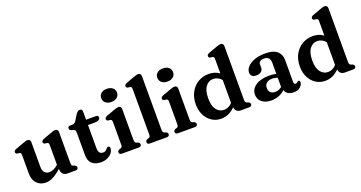

<svg xmlns="http://www.w3.org/2000/svg" viewBox="-40 -1397 3882 2062"><g transform="rotate(-20 1900.5 -366.0)"><path d="M83 -138.5V-352Q83 -367.5 78.2 -374Q73.5 -380.5 64.5 -382.5L40 -385Q20.5 -391 20.5 -408Q20.5 -426.5 47.5 -436.5L136 -469Q155.5 -476 168 -479.8Q180.5 -483.5 191 -483.5Q207 -483.5 215.5 -474Q224 -464.5 224 -449.5V-166Q224 -123.5 244.2 -101.5Q264.5 -79.5 298.5 -79.5Q320.5 -79.5 345.2 -90.2Q370 -101 397 -124.5L399 -126.5V-352Q399 -367.5 394.5 -374Q390 -380.5 380.5 -382.5L356 -385Q336.5 -391 336.5 -408Q336.5 -426.5 363.5 -436.5L452.5 -469Q471 -476 483.5 -479.8Q496 -483.5 508 -483.5Q523.5 -483.5 532 -474Q540.5 -464.5 540.5 -449.5V-95.5Q540.5 -77.5 545.2 -69.5Q550 -61.5 559.5 -58L576 -53Q596.5 -43.5 596.5 -26Q596.5 0 565 0H470.5Q442 0 423.2 -19.5Q404.5 -39 404.5 -71V-78.5Q349.5 -29.5 306.2 -8.2Q263 13 224 13Q161.5 13 122.2 -28.5Q83 -70 83 -138.5Z M692 -417.5 671.5 -422.5Q649.5 -431 649.5 -449Q649.5 -474.5 678.5 -474.5H705Q728 -474.5 744 -500L786.5 -568Q807 -597.5 830 -597.5Q858.5 -597.5 858.5 -566V-474.5H969Q998.5 -474.5 998.5 -451.5Q998.5 -435 983.5 -424.2Q968.5 -413.5 934.5 -413.5H858.5V-148.5Q858.5 -80.5 911 -80.5Q932.5 -80.5 944.2 -90.8Q956 -101 964.2 -111Q972.5 -121 983 -121Q1001.5 -120.5 1000.5 -96.5Q1000 -68.5 980.8 -44Q961.5 -19.5 929.2 -4.5Q897 10.5 856.5 10.5Q791.5 10.5 754.5 -22.2Q717.5 -55 717.5 -121.5V-381.5Q717.5 -398 711.2 -405.5Q705 -413 692 -417.5Z M1180 -560Q1139.5 -560 1115 -580.8Q1090.5 -601.5 1090.5 -635.5Q1090.5 -669 1115 -689.5Q1139.5 -710 1180 -710Q1221 -710 1245.8 -689.5Q1270.5 -669 1270.5 -635.5Q1270.5 -601.5 1245.8 -580.8Q1221 -560 1180 -560ZM1262.5 -449.5V-95.5Q1262.5 -77.5 1267.5 -69.5Q1272.5 -61.5 1281.5 -58L1298 -53Q1319 -43.5 1319 -26Q1319 0 1287.5 0H1096.5Q1065 0 1065 -26Q1065 -43.5 1085.5 -53L1102.5 -58Q1112 -61.5 1116.8 -69.5Q1121.5 -77.5 1121.5 -95.5V-352Q1121.5 -367.5 1116.8 -374Q1112 -380.5 1103 -383L1078.5 -385Q1059 -391 1059 -408Q1059 -426.5 1086 -437L1174.5 -469Q1194 -476.5 1206.5 -480Q1219 -483.5 1229.5 -483.5Q1245.5 -483.5 1254 -474.2Q1262.5 -465 1262.5 -449.5Z M1582.5 -709.5V-95.5Q1582.5 -77.5 1587.5 -69.5Q1592.5 -61.5 1601.5 -58L1618 -53Q1639 -43.5 1639 -26Q1639 0 1607.5 0H1416.5Q1385 0 1385 -26Q1385 -43.5 1405.5 -53L1422.5 -58Q1432 -61.5 1436.8 -69.5Q1441.5 -77.5 1441.5 -95.5V-612Q1441.5 -627.5 1436.8 -634Q1432 -640.5 1423 -642.5L1398.5 -645Q1379 -651 1379 -668Q1379 -686.5 1406 -696.5L1494.5 -729Q1514 -736 1526.5 -739.8Q1539 -743.5 1549.5 -743.5Q1565.5 -743.5 1574 -734.2Q1582.5 -725 1582.5 -709.5Z M1821 -560Q1780.5 -560 1756 -580.8Q1731.5 -601.5 1731.5 -635.5Q1731.5 -669 1756 -689.5Q1780.5 -710 1821 -710Q1862 -710 1886.8 -689.5Q1911.5 -669 1911.5 -635.5Q1911.5 -601.5 1886.8 -580.8Q1862 -560 1821 -560ZM1903.5 -449.5V-95.5Q1903.5 -77.5 1908.5 -69.5Q1913.5 -61.5 1922.5 -58L1939 -53Q1960 -43.5 1960 -26Q1960 0 1928.5 0H1737.5Q1706 0 1706 -26Q1706 -43.5 1726.5 -53L1743.5 -58Q1753 -61.5 1757.8 -69.5Q1762.5 -77.5 1762.5 -95.5V-352Q1762.5 -367.5 1757.8 -374Q1753 -380.5 1744 -383L1719.5 -385Q1700 -391 1700 -408Q1700 -426.5 1727 -437L1815.5 -469Q1835 -476.5 1847.5 -480Q1860 -483.5 1870.5 -483.5Q1886.5 -483.5 1895 -474.2Q1903.5 -465 1903.5 -449.5Z M2022 -224.5Q2022 -304 2054.2 -362.8Q2086.5 -421.5 2141 -453.8Q2195.5 -486 2263.5 -486Q2332 -486 2383.5 -448V-612Q2383.5 -627.5 2379 -634Q2374.5 -640.5 2365 -642.5L2340.5 -645Q2321 -651 2321 -668Q2321 -686.5 2348 -696.5L2437 -729Q2455.5 -736 2468 -739.8Q2480.5 -743.5 2492.5 -743.5Q2508 -743.5 2516.5 -734Q2525 -724.5 2525 -709.5V-95.5Q2525 -77.5 2529.8 -69.5Q2534.5 -61.5 2544 -58L2560 -53Q2581 -43.5 2581 -26Q2581 0 2549.5 0H2453.5Q2425.5 0 2407.2 -17Q2389 -34 2389 -60Q2355 -25 2315 -6.2Q2275 12.5 2229.5 12.5Q2169.5 12.5 2122.8 -17.8Q2076 -48 2049 -101.5Q2022 -155 2022 -224.5ZM2169.5 -239.5Q2169.5 -153.5 2203.2 -110Q2237 -66.5 2288.5 -66.5Q2342.5 -66.5 2383.5 -112V-373.5Q2343 -419 2289 -419Q2237.5 -419 2203.5 -374Q2169.5 -329 2169.5 -239.5Z M2654.5 -105.5Q2654.5 -168.5 2711.8 -207.8Q2769 -247 2868.5 -247Q2911.5 -247 2947 -237.5V-368Q2947 -401.5 2928.8 -420Q2910.5 -438.5 2878 -438.5Q2849 -438.5 2833 -426.5Q2817 -414.5 2817 -397V-358.5Q2817 -328.5 2796.8 -312Q2776.5 -295.5 2740 -295.5Q2708 -295.5 2692 -310.5Q2676 -325.5 2676 -351.5Q2676 -383.5 2702.8 -414.2Q2729.5 -445 2781.8 -465.2Q2834 -485.5 2910.5 -485.5Q2999.5 -485.5 3043 -448Q3086.5 -410.5 3086.5 -346.5V-93.5Q3086.5 -68 3108 -68Q3117 -68 3121.8 -71.8Q3126.5 -75.5 3130 -79.5Q3133 -82 3136 -84.2Q3139 -86.5 3143.5 -86.5Q3160.5 -86.5 3160.5 -66Q3160.5 -39 3133.5 -13.2Q3106.5 12.5 3058 12.5Q3018.5 12.5 2992 -4Q2965.5 -20.5 2959 -49.5Q2930 -19.5 2888.2 -3.5Q2846.5 12.5 2801.5 12.5Q2736 12.5 2695.2 -19.8Q2654.5 -52 2654.5 -105.5ZM2798.5 -130.5Q2798.5 -96 2818.5 -77.8Q2838.5 -59.5 2869 -59.5Q2912.5 -59.5 2947 -88V-194Q2933 -199 2918 -202Q2903 -205 2886 -205Q2845.5 -205 2822 -185Q2798.5 -165 2798.5 -130.5Z M3211 -224.5Q3211 -304 3243.2 -362.8Q3275.5 -421.5 3330 -453.8Q3384.5 -486 3452.5 -486Q3521 -486 3572.5 -448V-612Q3572.5 -627.5 3568 -634Q3563.5 -640.5 3554 -642.5L3529.5 -645Q3510 -651 3510 -668Q3510 -686.5 3537 -696.5L3626 -729Q3644.5 -736 3657 -739.8Q3669.5 -743.5 3681.5 -743.5Q3697 -743.5 3705.5 -734Q3714 -724.5 3714 -709.5V-95.5Q3714 -77.5 3718.8 -69.5Q3723.5 -61.5 3733 -58L3749 -53Q3770 -43.5 3770 -26Q3770 0 3738.5 0H3642.5Q3614.5 0 3596.2 -17Q3578 -34 3578 -60Q3544 -25 3504 -6.2Q3464 12.5 3418.5 12.5Q3358.5 12.5 3311.8 -17.8Q3265 -48 3238 -101.5Q3211 -155 3211 -224.5ZM3358.5 -239.5Q3358.5 -153.5 3392.2 -110Q3426 -66.5 3477.5 -66.5Q3531.5 -66.5 3572.5 -112V-373.5Q3532 -419 3478 -419Q3426.5 -419 3392.5 -374Q3358.5 -329 3358.5 -239.5Z"/></g></svg>

Font: Fraunces 9pt S050 SemiBold
Style: Regular
Weight: 600
Version: Version 1.000; ttfautohint (v1.8.3)